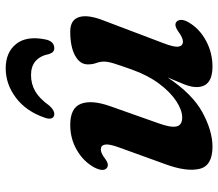

<svg xmlns="http://www.w3.org/2000/svg" viewBox="-65 -669 746 656"><g transform="rotate(-90 308.0 -341.0)"><path d="M559.5 -112.5Q567.5 -107.5 568 -95.8Q568.5 -84 559 -68.5Q537.5 -32 496.5 -10Q455.5 12 408.5 12Q338.5 12 338.5 -42.5Q338.5 -61 348 -85Q357.5 -109 371.5 -141.5Q315 -56.5 251.8 -22.2Q188.5 12 135 12Q69.5 12 59 -32.5Q48.5 -77 75 -149L132 -306.5Q144.5 -340.5 142 -355Q139.5 -369.5 125.5 -369.5Q112 -369.5 92.5 -354Q75 -341 63.5 -348Q47 -359 64 -392Q84 -428.5 122.8 -451.2Q161.5 -474 209.5 -474Q267.5 -474 281.5 -437.2Q295.5 -400.5 273 -337L215 -173Q199.5 -130.5 204 -111Q208.5 -91.5 234.5 -91.5Q259.5 -91.5 290.5 -111.8Q321.5 -132 350.2 -170.5Q379 -209 398.5 -264Q413.5 -306 419.5 -325.8Q425.5 -345.5 425.5 -358.5Q425.5 -372 420.8 -384.8Q416 -397.5 416 -414Q416 -441 446 -457.5Q476 -474 528.5 -474Q568.5 -474 577.8 -443.2Q587 -412.5 565 -357.5L489 -157Q474 -118.5 476.8 -103.8Q479.5 -89 494 -89Q507 -89 528.5 -105Q548 -119 559.5 -112.5ZM379.5 -608Q349 -608 324 -593.5Q299 -579 275.5 -546Q260 -528.5 246.5 -528.5Q235.5 -528.5 232 -537.2Q228.5 -546 233.5 -560Q255 -624 301.5 -659.2Q348 -694.5 402.5 -694.5Q457 -694.5 485.5 -659.2Q514 -624 501.5 -560Q495.5 -528.5 471 -528.5Q457 -528.5 451.5 -546Q439 -608 379.5 -608Z"/></g></svg>

Font: Fraunces 9pt S050 SemiBold
Style: Italic
Weight: 600
Italic angle: -16°
Version: Version 1.000; ttfautohint (v1.8.3)